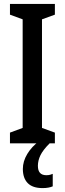

<svg xmlns="http://www.w3.org/2000/svg" viewBox="-20 -734 332 983"><path d="M261 0H31V-55L96 -79V-635L31 -659V-714H261V-659L195 -635V-79L261 -55ZM174 115Q174 163 217 163Q230 163 237.5 160.5Q245 158 250 156V220Q241 224 228 226.5Q215 229 198 229Q147 229 122 203.5Q97 178 97 131Q97 92 119.5 54.5Q142 17 181 -12L234 0Q200 34 187 61Q174 88 174 115Z"/></svg>

Font: Noto Sans Gurmukhi ExtraCondensed Medium
Style: Regular
Weight: 500
Width: 2
Designer: Jelle Bosma - Monotype Design Team
Foundry: Monotype Imaging Inc.
Version: Version 2.004; ttfautohint (v1.8.4.7-5d5b)